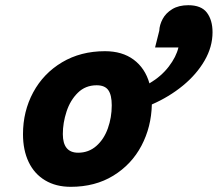

<svg xmlns="http://www.w3.org/2000/svg" viewBox="-20 -702 832 734"><path d="M381.3 -506.3Q447.3 -506.3 491 -473.9Q534.7 -441.4 551.3 -383.3Q596.7 -410.2 625.2 -447.5Q653.8 -484.9 662.1 -520.5H572.8L588.9 -584.5Q589.8 -606.9 601.8 -629.4Q613.8 -651.9 638.4 -667Q663.1 -682.1 699.7 -682.1Q749.5 -682.1 771 -653.6Q792.5 -625 792.5 -578.6Q792.5 -522.9 762 -470.2Q731.4 -417.5 679 -374.5Q626.5 -331.5 560.5 -302.7Q558.6 -216.8 520.8 -145Q482.9 -73.2 413.3 -30.5Q343.8 12.2 250.5 12.2Q193.8 12.2 152.6 -12.5Q111.3 -37.1 89.6 -82.5Q67.9 -127.9 67.9 -189Q67.9 -276.4 106.9 -348.9Q146 -421.4 217.3 -463.9Q288.6 -506.3 381.3 -506.3ZM220.2 -189.5Q220.2 -118.2 278.8 -118.2Q318.8 -118.2 348.1 -143.8Q377.4 -169.4 392.3 -211.2Q407.2 -252.9 407.2 -299.3Q407.2 -338.9 394 -357.4Q380.9 -376 349.6 -376Q306.6 -376 277.6 -347.4Q248.5 -318.8 234.4 -275.6Q220.2 -232.4 220.2 -189.5Z"/></svg>

Font: Lesson One Extra
Style: Italic
Weight: 800
Italic angle: -14°
Designer: But Ko, Victor Gaultney, Annie Olsen, Julie Remington, Don Collingsworth, Eric Hays, Becca Hirsbrunner
Version: Version 1.100